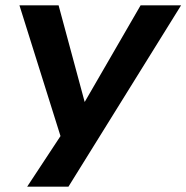

<svg xmlns="http://www.w3.org/2000/svg" viewBox="-20 -521 700 721"><path d="M82 180 219 -28 221 34 53 -501H200L298 -138L508 -501H660L237 180Z"/></svg>

Font: Nunito Sans 7pt SemiExpanded
Style: Bold Italic
Weight: 700
Width: 6
Italic angle: -9°
Designer: Vernon Adams
Foundry: Vernon Adams
Version: Version 3.101;gftools[0.9.27]